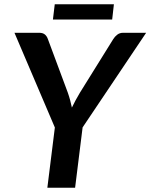

<svg xmlns="http://www.w3.org/2000/svg" viewBox="-20 -876 702 896"><path d="M47.5 0ZM365.5 -281.5 662 -723H554.5C543.8 -723 534.7 -720 527 -714C519.3 -708 513.2 -701.2 508.5 -693.5L353 -443.5C345.3 -430.8 338.5 -418.8 332.5 -407.5C326.5 -396.2 320.8 -385 315.5 -374C313.2 -385 310.5 -396.2 307.5 -407.8C304.5 -419.2 300.8 -431.2 296.5 -443.5L203.5 -693.5C200.5 -702.5 195.8 -709.7 189.5 -715C183.2 -720.3 174.3 -723 163 -723H47.5L236 -281L201 0H330.5ZM235.5 -856 227 -785H503.5L511.5 -856Z"/></svg>

Font: Lato
Style: Bold Italic
Weight: 700
Italic angle: -7°
Designer: Lukasz Dziedzic
Foundry: tyPoland Lukasz Dziedzic
Version: Version 2.007; 2014-02-27